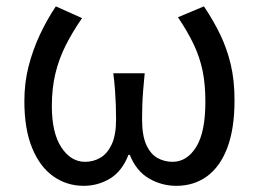

<svg xmlns="http://www.w3.org/2000/svg" viewBox="-20 -577 822 610"><path d="M245.6 13.4Q192.5 13.4 149.7 -16.6Q106.9 -46.6 82.2 -106.6Q57.4 -166.6 57.4 -255.8Q57.4 -313.6 70.7 -366Q84.1 -418.4 106.6 -466.5Q129.2 -514.6 157.4 -556.8L240.7 -519.4Q210 -475.2 188.6 -432.5Q167.1 -389.8 155.9 -343.1Q144.7 -296.3 144.7 -239.7Q144.7 -155 174.8 -109Q205 -62.9 250.3 -62.9Q276.8 -62.9 299 -75.9Q321.2 -89 335 -118.5Q348.8 -148 348.8 -198.1Q348.8 -220.8 348 -243.2Q347.2 -265.6 345.4 -290.5Q343.7 -315.5 339.9 -344.2H439.7Q436.9 -315.5 434.9 -290.5Q432.9 -265.6 432.1 -243.2Q431.4 -220.8 431.4 -198.1Q431.4 -146.4 444.8 -116.9Q458.2 -87.4 480.3 -75.1Q502.4 -62.9 528.1 -62.9Q573.6 -62.9 603 -109.6Q632.5 -156.3 632.5 -253.9Q632.5 -309.9 623.5 -353Q614.4 -396.1 595.3 -436.3Q576.1 -476.6 545.4 -522.2L627.9 -556.8Q657.2 -513.3 678.9 -468.7Q700.7 -424.1 712.9 -373.1Q725.1 -322.1 725.1 -258.6Q725.1 -167.9 702.2 -107.5Q679.4 -47.2 637.7 -16.9Q596 13.4 540.3 13.4Q493.5 13.4 453.3 -10Q413.1 -33.4 392.2 -85.2H388.2Q368.2 -33.4 330 -10Q291.7 13.4 245.6 13.4Z"/></svg>

Font: Noto Sans TC
Style: Regular
Weight: 100
Designer: Ryoko NISHIZUKA 西塚涼子 (kana, bopomofo & ideographs); Paul D. Hunt (Latin, Greek & Cyrillic); Sandoll Communications 산돌커뮤니
Foundry: Adobe
Version: Version 2.004;hotconv 1.0.118;makeotfexe 2.5.65603